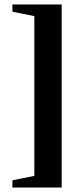

<svg xmlns="http://www.w3.org/2000/svg" viewBox="-20 -714 373 868"><path d="M36.1 133.8V101.1L135.3 81.1V-641.1L36.1 -661.1V-693.8H258.8V133.8Z"/></svg>

Font: Liberation Serif
Style: Bold
Weight: 700
Designer: Steve Matteson
Foundry: Ascender Corporation
Version: Version 2.1.5